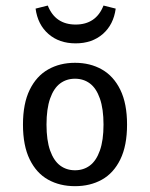

<svg xmlns="http://www.w3.org/2000/svg" viewBox="-20 -650 533 682"><path d="M61.6 -207.4Q61.6 -282.1 85.5 -331Q109.4 -379.8 151 -403.3Q192.5 -426.9 246.4 -426.9Q300.4 -426.9 341.9 -403.3Q383.5 -379.8 407.4 -331Q431.3 -282.1 431.3 -207.4Q431.3 -132.6 407.4 -83.8Q383.5 -34.9 341.9 -11.8Q300.4 11.3 246.4 11.3Q192.5 11.3 151 -11.8Q109.4 -34.9 85.5 -83.8Q61.6 -132.6 61.6 -207.4ZM347.7 -207.4Q347.7 -263.3 334.8 -300Q322 -336.6 299.4 -353.5Q276.8 -370.4 246.4 -370.4Q216.1 -370.4 193.5 -353.5Q170.9 -336.6 158 -300Q145.2 -263.3 145.2 -207.4Q145.2 -151.7 158 -115.4Q170.9 -79.1 193.5 -62.1Q216.1 -45.2 246.4 -45.2Q276.8 -45.2 299.4 -62.1Q322 -79.1 334.8 -115.4Q347.7 -151.7 347.7 -207.4ZM106.4 -619.4 149.7 -630.3Q163.3 -596.1 188.1 -579.5Q212.8 -562.8 248.7 -562.8Q284.5 -562.8 309.3 -579.5Q334.1 -596.1 347.7 -630.3L391 -619.4Q383.3 -562.4 345.2 -529.2Q307 -496 248.7 -496Q190.3 -496 152.2 -529.2Q114 -562.4 106.4 -619.4Z"/></svg>

Font: Playfair Micro SmCond SmLight
Style: Regular
Weight: 360
Width: 4
Designer: Claus Eggers Sørensen
Foundry: Claus Eggers Sørensen
Version: Version 2.100;Glyphs 3.2 (3219)